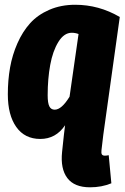

<svg xmlns="http://www.w3.org/2000/svg" viewBox="-20 -571 528 814"><path d="M424.8 88.9Q433.1 88.9 440.9 86.9L452.1 206.1Q411.1 223.1 361.8 223.1Q294.9 223.1 265.4 183.8Q235.8 144.5 243.2 73.2L251 0L255.9 -40Q216.8 18.1 150.9 18.1Q85 18.1 49.1 -32.5Q13.2 -83 13.2 -170.9Q13.2 -231 22.7 -284.7Q32.2 -338.4 54 -387.7Q75.7 -437 107.9 -472.7Q140.1 -508.3 189.2 -529.5Q238.3 -550.8 298.8 -550.8Q399.4 -550.8 487.8 -499L418 0L410.2 65.9Q408.7 78.1 411.9 83.5Q415 88.9 424.8 88.9ZM211.9 -106Q241.2 -106 274.9 -161.1L313 -426.8Q298.8 -432.1 284.2 -432.1Q251.5 -432.1 227.5 -393.3Q203.6 -354.5 192.9 -295.7Q182.1 -236.8 182.1 -167Q182.1 -134.3 189.2 -120.1Q196.3 -106 211.9 -106Z"/></svg>

Font: Fira Sans Compressed ExtraBold
Style: Italic
Weight: 800
Width: 3
Italic angle: -8°
Designer: Carrois Corporate & Edenspiekermann AG
Foundry: Carrois Corporate GbR & Edenspiekermann AG
Version: Version 4.203;PS 004.203;hotconv 1.0.88;makeotf.lib2.5.64775